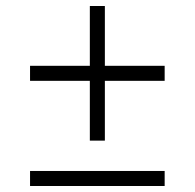

<svg xmlns="http://www.w3.org/2000/svg" viewBox="-20 -750 649 639"><path d="M80 -131V-181H528V-131ZM279 -282V-730H329V-282ZM80 -481V-531H528V-481Z"/></svg>

Font: Exo Thin Light
Style: Regular
Weight: 300
Version: Version 2.000